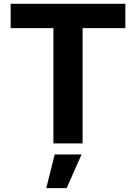

<svg xmlns="http://www.w3.org/2000/svg" viewBox="-20 -747 708 1000"><path d="M632.8 -727.3V-600.5H410.2V0H258.2V-600.5H35.5V-727.3ZM220.9 233 264.9 57.5H404.8L327.1 233Z"/></svg>

Font: Inter P
Style: Bold
Weight: 700
Designer: Rasmus Andersson
Foundry: rsms
Version: Version 3.018;git-588b23468